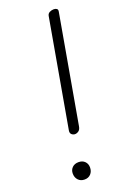

<svg xmlns="http://www.w3.org/2000/svg" viewBox="-174 -987 703 1045"><g transform="rotate(-20 178.0 -464.0)"><path d="M125.5 0Q102.5 0 88.8 -14.8Q75 -29.5 75 -52.5Q75 -73.5 88.8 -87Q102.5 -100.5 125.5 -100.5Q148 -100.5 161.5 -87Q175 -73.5 175 -52.5Q175 -29.5 161.5 -14.8Q148 0 125.5 0ZM135.5 -280.5 245.5 -904Q248 -917 259.5 -922.8Q271 -928.5 283.5 -928.5Q294 -928.5 300.8 -923.5Q307.5 -918.5 305 -906.5L195 -283Q192 -264.5 181.2 -257Q170.5 -249.5 159 -250Q148 -251 140.5 -258.5Q133 -266 135.5 -280.5Z"/></g></svg>

Font: Edu VIC WA NT Hand
Style: Regular
Weight: 400
Designer: Tina and Corey Anderson, Eben Sorkin, Mirko Velimirovic
Foundry: Google for Education
Version: Version 1.000